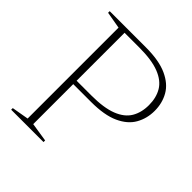

<svg xmlns="http://www.w3.org/2000/svg" viewBox="-184 -797 923 923"><g transform="rotate(45 278.0 -335.0)"><path d="M35.5 -659V-670H281Q371 -670 425.2 -645.2Q479.5 -620.5 503.5 -578.5Q527.5 -536.5 527.5 -484Q527.5 -432 503.5 -389.8Q479.5 -347.5 425.2 -322.8Q371 -298 281 -298H159.5V-26L255.5 -11V0H35.5V-11L121.5 -26V-644ZM488.5 -484Q488.5 -534.5 466.8 -571Q445 -607.5 394.8 -627.2Q344.5 -647 259 -647H159.5V-321H259Q344.5 -321 394.8 -340.8Q445 -360.5 466.8 -397Q488.5 -433.5 488.5 -484Z"/></g></svg>

Font: Newsreader 16pt ExtraLight
Style: Regular
Weight: 275
Designer: Hugues Gentile
Foundry: Production Type
Version: Version 1.003; ttfautohint (v1.8.3)